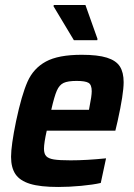

<svg xmlns="http://www.w3.org/2000/svg" viewBox="-20 -736 534 764"><path d="M24 -112Q24 -157 44 -254Q66 -358 89.5 -411Q113 -464 162.5 -491Q212 -518 305 -518Q369 -518 405.5 -506.5Q442 -495 457 -471.5Q472 -448 472 -409Q472 -362 448 -254L439 -216H166Q155 -167 155 -144Q155 -124 164 -114.5Q173 -105 194.5 -101.5Q216 -98 261 -98Q324 -98 402 -106L381 -8Q351 -1 303 3.5Q255 8 212 8Q140 8 99.5 -4.5Q59 -17 41.5 -43Q24 -69 24 -112ZM334 -299 336 -310Q345 -354 345 -373Q345 -399 332 -406.5Q319 -414 285 -414Q250 -414 233 -406Q216 -398 206 -375Q196 -352 184 -299ZM274 -576 193 -711 194 -716H320L368 -581L367 -576Z"/></svg>

Font: Saira Semi Condensed SemiBold
Style: Italic
Weight: 600
Width: 4
Italic angle: -12°
Designer: Hector Gatti with collaboration of the Omnibus-Type team
Foundry: Omnibus-Type
Version: Version 1.001; ttfautohint (v1.8)